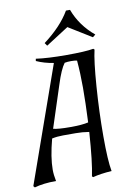

<svg xmlns="http://www.w3.org/2000/svg" viewBox="-98 -947 720 1024"><g transform="rotate(-10 261.5 -435.0)"><path d="M343 -226Q307 -232 270.5 -232Q234 -232 202 -232Q170 -232 142 -226Q116 -128 116 -61Q116 -34 123 1Q54 1 6 15L-1 7L221 -621Q170 -629 128 -648L130 -660Q193 -651 295.5 -651Q398 -651 441 -659L447 -654Q433 -595 423 -458Q413 -321 413 -189.5Q413 -58 424 0Q362 4 322 15L316 10Q332 -64 343 -226ZM156 -276Q182 -269 247.5 -269Q313 -269 346 -277Q351 -385 351 -463.5Q351 -542 345 -612Q333 -615 313 -615Q293 -615 278 -612Q255 -582 230 -503ZM325 -797 202 -718 191 -734Q287 -806 333 -885H355Q388 -796 465 -732L450 -720Z"/></g></svg>

Font: Almendra
Style: Italic
Weight: 400
Italic angle: -12°
Designer: Ana Sanfelippo
Foundry: Ana Sanfelippo
Version: Version 1.004